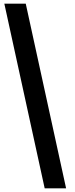

<svg xmlns="http://www.w3.org/2000/svg" viewBox="-20 -820 408 1040"><path d="M338 200 119.5 -800H3.5L222 200Z"/></svg>

Font: Big Shoulders Stencil Text
Style: Bold
Weight: 700
Designer: Patric King
Foundry: XO Type Co
Version: Version 1.000